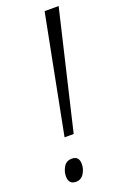

<svg xmlns="http://www.w3.org/2000/svg" viewBox="-142 -758 520 810"><g transform="rotate(-20 118.0 -353.0)"><path d="M70 -185H111L236 -714H173ZM52 8Q75 8 87.5 -12Q100 -32 100 -54Q100 -90 68 -90Q43 -90 31 -70Q19 -50 19 -28Q19 8 52 8Z"/></g></svg>

Font: Noto Sans Display SemiCondensed Light
Style: Italic
Weight: 300
Width: 4
Italic angle: -12°
Designer: Monotype Design Team
Foundry: Monotype Imaging Inc.
Version: Version 1.900